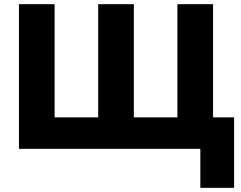

<svg xmlns="http://www.w3.org/2000/svg" viewBox="-20 -714 1157 921"><path d="M71 0V-694H242V-151H451V-694H622V-151H831V-694H1002V-151H1103V187H941V0Z"/></svg>

Font: Cantarell Extra Bold
Style: Regular
Weight: 800
Designer: Dave Crossland, Nikolaus Waxweiler, Florian Fecher, Jacques Le Bailly, Eben Sorkin, Alexei Vanyashin, Alexios Zavras, Em
Version: Version 0.303